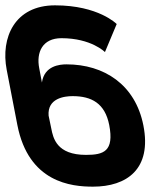

<svg xmlns="http://www.w3.org/2000/svg" viewBox="-89 -688 627 719"><path d="M-24 -220C18 -4 179 11 259 11C386 11 480 -55 448 -218C418 -371 301 -447 160 -447C135 -447 77 -442 68 -379L58 -432C46 -492 70 -545 141 -545C253 -545 304 -493 304 -493L348 -598C348 -598 280 -668 117 -668C-34 -668 -87 -547 -64 -427ZM103 -207 93 -255C88 -320 152 -328 183 -328C254 -328 304 -301 320 -220C339 -121 299 -108 233 -108C123 -108 110 -171 103 -207Z"/></svg>

Font: Charger EcoBlack
Style: OpObl
Weight: 1000
Designer: Jasper
Foundry: Cannot Into Space Fonts
Version: Version 1.1